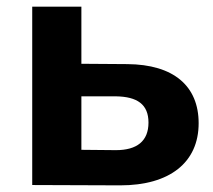

<svg xmlns="http://www.w3.org/2000/svg" viewBox="-20 -557 641 578"><path d="M225 -267H329C393 -266 427 -243 427 -188C427 -132 392 -105 329 -105L225 -106ZM225 -537H77V0L342 1C491 1 578 -68 578 -186C578 -298 503 -363 363 -364L225 -365Z"/></svg>

Font: Montserrat-Alt1
Style: Bold
Weight: 700
Designer: Differentunic
Foundry: Differentunic
Version: Version 7.222